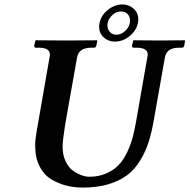

<svg xmlns="http://www.w3.org/2000/svg" viewBox="-20 -826 847 858"><path d="M638.2 -568.8Q640.1 -576.7 640.1 -582Q640.1 -612.8 590.8 -612.8H577.1Q570.3 -612.8 569.8 -621.1L575.2 -645L577.1 -646Q652.3 -645 690.9 -645Q690.9 -645 805.2 -646L807.1 -645L803.2 -621.1Q801.3 -613.3 793 -612.8H778.8Q724.6 -612.8 716.8 -568.8L668 -293Q658.2 -235.8 644.5 -192.4Q630.9 -148.9 606.4 -108.9Q582 -68.8 548.6 -43.5Q515.1 -18.1 465.1 -2.9Q415 12.2 350.1 12.2Q313 12.2 279.5 4.2Q246.1 -3.9 212.2 -22.9Q178.2 -42 157.7 -81.1Q137.2 -120.1 137.2 -174.8Q137.2 -201.7 143.1 -234.9L201.2 -568.8Q203.1 -576.7 203.1 -582Q203.1 -612.8 153.8 -612.8H140.1Q133.3 -612.8 132.8 -621.1L138.2 -645L140.1 -646Q237.3 -645 275.9 -645L413.1 -646L415 -645L410.2 -621.1Q408.2 -613.3 400.9 -612.8H387.2Q332 -612.8 324.2 -568.8L271 -268.1Q259.8 -198.2 259.8 -170.9Q259.8 -132.8 273.4 -104.5Q287.1 -76.2 307.1 -62.5Q327.1 -48.8 345.5 -42.5Q363.8 -36.1 378.9 -36.1Q420.9 -36.1 454.8 -51Q488.8 -65.9 510.5 -88.9Q532.2 -111.8 548.1 -145.5Q564 -179.2 572 -209Q580.1 -238.8 586.9 -275.9ZM521 -774.9Q500 -774.9 482.9 -759.5Q465.8 -744.1 460.9 -723.1Q460.9 -721.2 460.4 -717.5Q460 -713.9 460 -712.9Q460 -695.8 470.9 -683.3Q481.9 -670.9 500 -670.9Q521 -670.9 538.6 -687Q556.2 -703.1 560.1 -723.1Q561 -727.1 561 -733.9Q561 -752 550 -763.4Q539.1 -774.9 521 -774.9ZM424.8 -723.1Q431.6 -757.3 461.9 -781.7Q492.2 -806.2 526.9 -806.2Q556.6 -806.2 577.4 -787.1Q598.1 -768.1 598.1 -738.8Q598.1 -732.9 596.2 -723.1Q589.4 -689 559.1 -664.6Q528.8 -640.1 493.2 -640.1Q463.4 -640.1 443.1 -659.2Q422.9 -678.2 422.9 -707Q422.9 -713.4 424.8 -723.1Z"/></svg>

Font: Linux Libertine O
Style: Semibold Italic
Weight: 600
Italic angle: -11.5°
Designer: Philipp H. Poll
Foundry: Philipp H. Poll
Version: Version 5.1.2